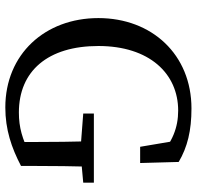

<svg xmlns="http://www.w3.org/2000/svg" viewBox="-29 -696 740 722"><g transform="rotate(90 341.0 -335.0)"><path d="M384 15C467 15 535 -8 604 -44V-88C604 -166 605 -243 607 -318H511C513 -242 514 -164 514 -88V-30L559 -77C502 -49 460 -36 403 -36C247 -36 153 -145 153 -335C153 -526 256 -635 396 -635C460 -635 515 -613 569 -563V-620L507 -640L532 -492H593L589 -637C533 -670 471 -685 388 -685C185 -685 48 -536 48 -335C48 -134 184 15 384 15ZM407 -278 537 -268H557L667 -278V-318H407V-278Z"/></g></svg>

Font: Source Serif Variable
Style: Regular
Weight: 389
Designer: Frank Grießhammer
Foundry: Adobe Systems Incorporated
Version: Version 3.001;hotconv 1.0.111;makeotfexe 2.5.65597